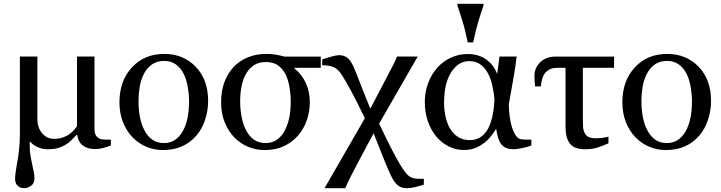

<svg xmlns="http://www.w3.org/2000/svg" viewBox="-20 -781 3825 1018"><path d="M567.9 -9.3Q544.9 -1 525.1 4.2Q505.4 9.3 483.4 9.3Q445.3 9.3 420.4 -8.5Q395.5 -26.4 389.2 -65.9H386.2Q374 -53.2 358.2 -37.4Q342.3 -21.5 327.1 -13.2Q308.1 -2 287.1 4.2Q266.1 10.3 231.9 10.3Q203.6 10.3 178.5 -1.5Q153.3 -13.2 140.6 -29.3H137.7V-1Q137.7 22.5 141.6 44.2Q145.5 65.9 150.4 89.4Q155.3 113.8 158.9 130.4Q162.6 147 162.6 165.5Q162.6 191.4 144.5 204.1Q126.5 216.8 107.9 216.8Q87.4 216.8 73.7 204.1Q60.1 191.4 60.1 168Q60.1 142.6 68.4 96.9Q76.7 51.3 79.6 26.4Q83 -2.4 84.2 -23.4Q85.4 -44.4 85.4 -66.4V-481.4H178.2V-150.9Q178.2 -104 203.4 -74.5Q228.5 -44.9 266.1 -44.9Q293 -44.9 314.7 -52.7Q336.4 -60.5 349.6 -70.8Q364.7 -82 374.5 -93.8Q384.3 -105.5 388.2 -112.8V-481.4H481V-98.6Q481 -77.6 487.3 -65.4Q493.7 -53.2 508.3 -45.9Q516.6 -41.5 533.9 -41Q551.3 -40.5 567.9 -40.5Z M1083.5 -245.6Q1083.5 -194.8 1067.4 -145.8Q1051.3 -96.7 1021.5 -62.5Q987.8 -23.4 943.4 -4.4Q898.9 14.6 843.8 14.6Q797.9 14.6 756.3 -2.7Q714.8 -20 682.6 -53.2Q650.9 -85.9 632.1 -133.1Q613.3 -180.2 613.3 -238.8Q613.3 -351.6 679 -423.3Q744.6 -495.1 851.1 -495.1Q952.1 -495.1 1017.8 -427Q1083.5 -358.9 1083.5 -245.6ZM982.4 -244.6Q982.4 -281.2 975.1 -322Q967.8 -362.8 953.1 -391.1Q937.5 -421.4 912.1 -439.7Q886.7 -458 850.1 -458Q812.5 -458 785.9 -439.5Q759.3 -420.9 742.7 -388.7Q727.1 -358.9 720.7 -320.8Q714.4 -282.7 714.4 -247.1Q714.4 -200.2 721.9 -160.4Q729.5 -120.6 746.1 -89.4Q762.7 -58.1 787.8 -40.3Q813 -22.5 850.1 -22.5Q911.1 -22.5 946.8 -81.5Q982.4 -140.6 982.4 -244.6Z M1489.3 -87.9Q1506.3 -120.6 1513.9 -157.7Q1521.5 -194.8 1521.5 -242.7Q1521.5 -280.3 1514.4 -321Q1507.3 -361.8 1493.2 -388.7Q1477.1 -418.5 1452.6 -435.3Q1428.2 -452.1 1389.2 -452.1Q1349.6 -452.1 1323.5 -433.3Q1297.4 -414.6 1281.7 -384.8Q1267.1 -357.4 1260.3 -321Q1253.4 -284.7 1253.4 -245.1Q1253.4 -202.1 1261 -161.4Q1268.6 -120.6 1285.2 -89.4Q1301.8 -58.1 1326.9 -40.3Q1352.1 -22.5 1389.2 -22.5Q1422.9 -22.5 1448.2 -40.3Q1473.6 -58.1 1489.3 -87.9ZM1487.8 -481H1680.7V-421.4H1541V-418.9Q1581.1 -385.7 1601.8 -340.1Q1622.6 -294.4 1622.6 -239.3Q1622.6 -189.9 1606.7 -143.6Q1590.8 -97.2 1560.5 -62.5Q1529.3 -26.9 1485.8 -6.1Q1442.4 14.6 1382.8 14.6Q1336.9 14.6 1295.4 -2.7Q1253.9 -20 1221.7 -53.2Q1189.9 -85.9 1171.1 -133.1Q1152.3 -180.2 1152.3 -238.8Q1152.3 -297.4 1168.9 -343Q1185.5 -388.7 1216.8 -423.8Q1247.1 -457 1292 -476.1Q1336.9 -495.1 1390.1 -495.1Q1418 -495.1 1439.7 -491.7Q1461.4 -488.3 1487.8 -481Z M1990.2 -125.5Q2025.9 -50.3 2052.5 2Q2079.1 54.2 2099.6 88.4Q2130.4 139.6 2149.2 153.3Q2168 167 2199.7 167H2227.1V198.2Q2203.6 205.6 2180.7 211.2Q2157.7 216.8 2135.7 216.8Q2115.7 216.8 2101.3 209.2Q2086.9 201.7 2075.2 187Q2064 172.9 2054.2 152.8Q2044.4 132.8 2034.7 109.9Q2019 73.2 2001.7 28.6Q1984.4 -16.1 1960.9 -74.2Q1931.6 -20.5 1897.9 43.2Q1864.3 106.9 1849.6 135.3Q1837.4 158.7 1827.9 178.2Q1818.4 197.8 1810.5 216.8H1700.7L1914.6 -154.3Q1869.1 -247.6 1843.8 -294.7Q1818.4 -341.8 1796.4 -377.4Q1774.9 -413.1 1750.7 -424.1Q1726.6 -435.1 1688.5 -435.1V-466.3Q1705.6 -472.2 1734.1 -480.2Q1762.7 -488.3 1778.8 -488.3Q1798.8 -488.3 1813.2 -480Q1827.6 -471.7 1837.4 -458Q1847.2 -443.8 1855.2 -425.8Q1863.3 -407.7 1873.5 -381.3Q1891.1 -336.4 1901.1 -310.1Q1911.1 -283.7 1943.4 -204.6Q1968.8 -251.5 2000.2 -313Q2031.7 -374.5 2045.4 -399.9Q2055.2 -417.5 2065.4 -438Q2075.7 -458.5 2085 -481.4H2194.8Z M2797.4 -9.3Q2772.5 -0.5 2745.1 4.9Q2717.8 10.3 2702.1 10.3Q2661.1 10.3 2640.1 -13.4Q2619.1 -37.1 2610.8 -98.1Q2598.1 -77.1 2579.8 -54.9Q2561.5 -32.7 2541.5 -19Q2518.6 -2.9 2495.1 5.6Q2471.7 14.2 2438.5 14.2Q2397.9 14.2 2360.6 -3.9Q2323.2 -22 2294.4 -55.7Q2265.6 -89.4 2249 -136.7Q2232.4 -184.1 2232.4 -241.2Q2232.4 -293.5 2250 -340.3Q2267.6 -387.2 2299.3 -422.9Q2329.6 -456.5 2371.3 -475.6Q2413.1 -494.6 2458 -494.6Q2516.1 -494.6 2556.6 -466.6Q2597.2 -438.5 2616.2 -388.2L2628.4 -481.4H2719.2Q2715.8 -446.8 2704.3 -377.9Q2692.9 -309.1 2677.7 -227.5Q2679.2 -155.8 2694.1 -107.7Q2709 -59.6 2732.4 -45.9Q2739.7 -41.5 2760.3 -41Q2780.8 -40.5 2797.4 -40.5ZM2601.6 -255.4Q2598.1 -291 2590.3 -327.6Q2582.5 -364.3 2566.9 -392.6Q2551.8 -421.4 2527.6 -439.2Q2503.4 -457 2467.8 -457Q2410.2 -457 2372.3 -397.9Q2334.5 -338.9 2334.5 -235.4Q2334.5 -195.8 2342.8 -160.4Q2351.1 -125 2366.2 -99.1Q2382.3 -71.8 2408.4 -54.9Q2434.6 -38.1 2470.7 -38.1Q2530.3 -38.1 2563.5 -91.6Q2596.7 -145 2601.6 -255.4ZM2543.5 -751Q2532.7 -721.7 2517.3 -671.1Q2502 -620.6 2488.8 -556.2H2460Q2446.8 -621.6 2430.7 -673.6Q2414.6 -725.6 2405.3 -751V-760.7H2543.5Z M3235.8 -421.4H3070.3V-162.6Q3070.3 -132.3 3071.3 -111.8Q3072.3 -91.3 3079.6 -76.7Q3086.4 -62 3099.9 -54.9Q3113.3 -47.9 3141.6 -47.9Q3154.8 -47.9 3175.8 -50.5Q3196.8 -53.2 3206.1 -56.6V-21Q3174.3 -7.8 3148.4 1.2Q3122.6 10.3 3081.5 10.3Q3024.4 10.3 3001.5 -20Q2978.5 -50.3 2978.5 -106.4V-421.4H2934.6Q2908.7 -421.4 2893.1 -412.6Q2877.4 -403.8 2867.2 -390.1Q2858.9 -377.9 2854.2 -361.1Q2849.6 -344.2 2847.7 -322.8H2816.9Q2815.9 -334 2814.7 -350.3Q2813.5 -366.7 2813.5 -380.4Q2813.5 -397.5 2819.8 -414.6Q2826.2 -431.6 2840.8 -447.3Q2854 -461.9 2875.2 -471.4Q2896.5 -481 2924.3 -481H3235.8Z M3750 -245.6Q3750 -194.8 3733.9 -145.8Q3717.8 -96.7 3688 -62.5Q3654.3 -23.4 3609.9 -4.4Q3565.4 14.6 3510.3 14.6Q3464.4 14.6 3422.9 -2.7Q3381.3 -20 3349.1 -53.2Q3317.4 -85.9 3298.6 -133.1Q3279.8 -180.2 3279.8 -238.8Q3279.8 -351.6 3345.5 -423.3Q3411.1 -495.1 3517.6 -495.1Q3618.7 -495.1 3684.3 -427Q3750 -358.9 3750 -245.6ZM3648.9 -244.6Q3648.9 -281.2 3641.6 -322Q3634.3 -362.8 3619.6 -391.1Q3604 -421.4 3578.6 -439.7Q3553.2 -458 3516.6 -458Q3479 -458 3452.4 -439.5Q3425.8 -420.9 3409.2 -388.7Q3393.6 -358.9 3387.2 -320.8Q3380.9 -282.7 3380.9 -247.1Q3380.9 -200.2 3388.4 -160.4Q3396 -120.6 3412.6 -89.4Q3429.2 -58.1 3454.3 -40.3Q3479.5 -22.5 3516.6 -22.5Q3577.6 -22.5 3613.3 -81.5Q3648.9 -140.6 3648.9 -244.6Z"/></svg>

Font: UniBurma_GGSerif
Style: Book
Weight: 400
Designer: Victor San Kho Lin (for Burmese only and related typography optimization with it)
Foundry: http://www.unimm.org
Version: 2.0